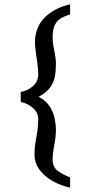

<svg xmlns="http://www.w3.org/2000/svg" viewBox="-20 -776 393 879"><path d="M301 -756V-710Q280 -704 261.5 -694Q243 -684 232 -664Q221 -644 221 -606Q221 -579 228.5 -544.5Q236 -510 236 -483Q236 -452 231 -425Q226 -398 209 -375Q192 -352 157 -333Q192 -315 209 -286.5Q226 -258 231 -230Q236 -202 236 -184Q236 -150 228.5 -112Q221 -74 221 -45Q221 -10 246 7.5Q271 25 301 36V83Q258 74 221 53Q184 32 161 1Q138 -30 138 -69Q138 -100 142.5 -125Q147 -150 151 -175Q155 -200 155 -230Q155 -253 142.5 -269Q130 -285 111.5 -295.5Q93 -306 75 -309V-355Q105 -360 130 -381Q155 -402 155 -438Q155 -455 151.5 -482.5Q148 -510 144 -537.5Q140 -565 140 -580Q140 -651 184.5 -695.5Q229 -740 301 -756Z"/></svg>

Font: Narnoor Medium
Style: Regular
Weight: 500
Designer: S. Sridhar Murthy
Foundry: SIL International
Version: Version 3.000